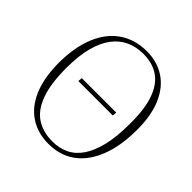

<svg xmlns="http://www.w3.org/2000/svg" viewBox="-195 -896 1068 1068"><g transform="rotate(45 339.5 -362.0)"><path d="M340 14Q256 14 193.5 -27Q131 -68 97 -147.5Q63 -227 62 -341Q62 -468 98.5 -556.5Q135 -645 203 -691.5Q271 -738 364 -738Q445 -738 506 -698Q567 -658 600.5 -581Q634 -504 634 -391Q634 -264 598.5 -173Q563 -82 497.5 -34Q432 14 340 14ZM346 -11Q400 -11 443.5 -32Q487 -53 517.5 -98Q548 -143 565 -213.5Q582 -284 582 -385Q583 -503 557 -575Q531 -647 481.5 -680.5Q432 -714 360 -714Q304 -714 258.5 -693Q213 -672 180.5 -629Q148 -586 130 -518.5Q112 -451 112 -356Q112 -232 139.5 -156Q167 -80 219.5 -45.5Q272 -11 346 -11ZM211 -351 213 -376H484L482 -351Z"/></g></svg>

Font: Literata 60pt ExtraLight
Style: Italic
Weight: 250
Italic angle: -2°
Designer: Latin by Veronika Burian and Jose Scaglione. Greek by Irene Vlachou. Cyrillic by Vera Evstafieva
Foundry: TypeTogether
Version: Version 3.103;gftools[0.9.29]